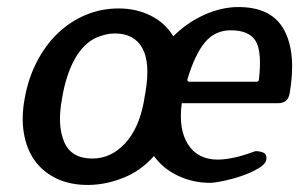

<svg xmlns="http://www.w3.org/2000/svg" viewBox="-20 -518 867 545"><path d="M769 -225H496Q486 -152 513.5 -108.5Q541 -65 598 -65Q618 -65 644 -70.5Q670 -76 705 -89Q718 -89 728 -84.5Q738 -80 736 -65Q734 -52 713.5 -40Q693 -28 667 -19Q641 -10 615 -4.5Q589 1 576 1Q528 1 485.5 -19Q443 -39 417 -75Q380 -33 329.5 -13Q279 7 229 7Q179 7 141 -11Q103 -29 79.5 -61Q56 -93 48 -138.5Q40 -184 50 -238Q60 -295 84.5 -342.5Q109 -390 144 -423.5Q179 -457 223 -475.5Q267 -494 317 -494Q367 -494 408 -473.5Q449 -453 472 -415Q511 -454 560 -476Q609 -498 657 -498Q752 -498 787 -432Q822 -366 802 -252Q797 -225 769 -225ZM635 -432Q590 -432 561.5 -397.5Q533 -363 512 -293Q511 -286 518 -286H708Q715 -286 715 -293Q724 -372 705.5 -402Q687 -432 635 -432ZM393 -257Q407 -340 384 -381.5Q361 -423 306 -423Q292 -423 280 -420Q268 -417 255 -412Q217 -395 192 -350Q167 -305 156 -238Q142 -163 162 -115.5Q182 -68 242 -68Q295 -68 334.5 -110.5Q374 -153 388 -228Z"/></svg>

Font: Jura
Style: Bold Italic
Weight: 700
Designer: Ed Merritt
Foundry: Ten by Twenty
Version: Version 1.007